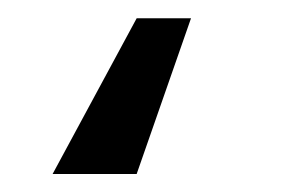

<svg xmlns="http://www.w3.org/2000/svg" viewBox="-20 12 313 212"><path d="M130.9 204.1H38.1L130.9 32.2H190.9Z"/></svg>

Font: Inter RS Variable
Style: Regular
Weight: 400
Designer: Rasmus Andersson (customised by Maria Ramos and Noel Pretorius)
Foundry: rsms
Version: Version 3.001;Glyphs 3.2.3 (3260)